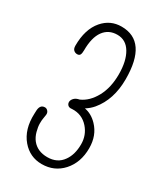

<svg xmlns="http://www.w3.org/2000/svg" viewBox="-199 -876 836 970"><g transform="rotate(30 219.0 -391.0)"><path d="M52.7 -204.1Q52.7 -246.1 83 -246.1Q92.8 -246.1 100.3 -237.5Q107.9 -229 106.4 -215.8Q105 -202.6 102.8 -192.9Q100.6 -183.1 100.6 -162.8Q100.6 -142.6 107.7 -116.7Q114.7 -90.8 129.4 -72.3Q160.6 -33.7 217.8 -33.7Q276.4 -33.7 306.6 -77.1Q334 -115.2 334 -175.8Q334 -228.5 299.8 -267.6Q262.2 -310.1 205.1 -307.1Q189.5 -304.7 181.6 -312Q173.8 -319.3 173.8 -330.3Q173.8 -341.3 183.8 -352.5Q193.8 -363.8 214.8 -367.7Q261.7 -388.2 292 -443.4Q322.3 -499 322.3 -576.4Q322.3 -653.8 294.7 -700.2Q267.1 -746.6 216.6 -746.6Q166 -746.6 137.7 -707.8Q109.4 -668.9 109.4 -593.8Q109.4 -576.2 105 -567.9Q100.6 -559.6 88.6 -559.6Q76.7 -559.6 68.1 -567.6Q59.6 -575.7 59.6 -592.8Q59.6 -689 106.4 -743.2Q149.4 -793 214.4 -793Q364.7 -793 364.7 -572.8Q364.7 -454.1 301.8 -378.4Q284.2 -357.4 259.8 -342.3Q300.8 -335 333.5 -300.8Q379.4 -252.9 379.4 -178.7Q379.4 -95.2 331.1 -41.5Q283.7 10.7 210.9 10.7Q141.6 10.7 96.2 -42.5Q48.3 -98.6 52.2 -190.9Q52.7 -197.8 52.7 -204.1Z"/></g></svg>

Font: Pompiere 
Style: Regular
Weight: 400
Designer: Karolina Lach
Foundry: Sorkin Type Co.
Version: Version 1.002